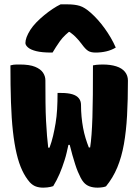

<svg xmlns="http://www.w3.org/2000/svg" viewBox="-20 -854 640 884"><path d="M245 -426H262Q293 -426 313 -420Q333 -414 343 -401.5Q353 -389 353 -371Q353 -343 355.5 -316.5Q358 -290 362.5 -265.5Q367 -241 374 -218Q381 -195 389 -175H395Q399 -201 401.5 -235Q404 -269 405.5 -314Q407 -359 407.5 -418Q408 -477 408 -553Q416 -555 423 -555.5Q430 -556 437 -556.5Q444 -557 452 -557Q489 -557 515.5 -548.5Q542 -540 555.5 -523Q569 -506 569 -483Q569 -394 565 -322Q561 -250 550.5 -190.5Q540 -131 520 -83Q500 -35 468 4Q463 6 458.5 7Q454 8 449.5 8.5Q445 9 440 9.5Q435 10 430 10Q408 10 392 4Q376 -2 365 -15Q358 -23 351.5 -35.5Q345 -48 338.5 -63.5Q332 -79 326 -98Q320 -117 313.5 -139.5Q307 -162 301 -187H295Q291 -169 287 -151.5Q283 -134 277.5 -117Q272 -100 266.5 -84.5Q261 -69 254.5 -54Q248 -39 240.5 -24.5Q233 -10 225 3Q220 5 212.5 6.5Q205 8 197 9Q189 10 179 10Q160 10 145 4.5Q130 -1 117 -15Q97 -38 82 -70Q67 -102 56.5 -146.5Q46 -191 39.5 -249.5Q33 -308 30.5 -383.5Q28 -459 28 -553Q35 -555 42 -556Q49 -557 56.5 -557Q64 -557 71 -557Q116 -557 141.5 -546.5Q167 -536 178 -519.5Q189 -503 189 -484Q189 -429 189.5 -382Q190 -335 192 -297Q194 -259 196.5 -228.5Q199 -198 202 -174H208Q218 -201 224.5 -229Q231 -257 236 -287Q241 -317 243 -351.5Q245 -386 245 -426ZM259 -834Q267 -834 274.5 -834Q282 -834 290 -834Q324 -834 347 -827Q370 -820 398 -795Q415 -780 431 -762Q447 -744 461.5 -724Q476 -704 489 -682Q502 -660 513 -635Q493 -623 469.5 -617.5Q446 -612 420 -612Q398 -612 385.5 -620Q373 -628 357 -650Q344 -668 327 -685Q310 -702 276 -723L332 -707H266L320 -725Q276 -693 256 -664.5Q236 -636 222 -612H216Q173 -612 147 -618.5Q121 -625 109 -635.5Q97 -646 97 -656Q97 -668 102.5 -683Q108 -698 120 -717Q131 -734 147.5 -751Q164 -768 183.5 -784Q203 -800 222.5 -813Q242 -826 259 -834Z"/></svg>

Font: Recursive Monospace Casual Black
Style: Regular
Weight: 900
Version: Version 1.047